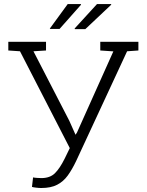

<svg xmlns="http://www.w3.org/2000/svg" viewBox="-20 -917 723 947"><path d="M183.6 10.3Q172.4 10.3 157.7 8.5Q143.1 6.8 137.7 4.9L143.1 -42Q148.9 -40.5 161.9 -39.6Q174.8 -38.6 184.1 -38.6Q226.6 -38.6 251 -62.7Q275.4 -86.9 298.8 -134.3L324.2 -186.5L78.6 -664.1L21 -668V-710.9H207V-668L145 -664.1L321.8 -321.3L352.5 -252.4L359.4 -262.7L539.1 -663.6L474.6 -668V-710.9H662.6V-668L606.9 -664.1L355 -121.6Q335.4 -80.6 314 -51Q292.5 -21.5 261.7 -5.6Q231 10.3 183.6 10.3ZM349.1 -773.4 348.1 -776.4 458.5 -897H527.8L528.8 -894L400.9 -773.4ZM227.5 -774.4 225.6 -775.9 314 -897H378.4L379.9 -894L273.9 -774.4Z"/></svg>

Font: Roboto Slab Light
Style: Regular
Weight: 300
Designer: Google
Version: Version 2.000; ttfautohint (v1.8.1.43-b0c9)